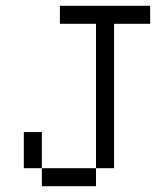

<svg xmlns="http://www.w3.org/2000/svg" viewBox="-20 -645 540 665"><path d="M500 -562.5V-625H187.5V-562.5H312.5Q312.5 -562.5 312.5 -62.5H125V0H312.5V-62.5H375Q375 -62.5 375 -562.5ZM125 -62.5Q125 -62.5 125 -187.5H62.5Q62.5 -187.5 62.5 -62.5Z"/></svg>

Font: CalcUnifontExMono
Style: Regular
Weight: 500
Version: Version 15.0.06